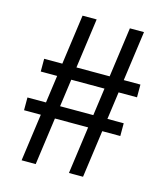

<svg xmlns="http://www.w3.org/2000/svg" viewBox="-101 -738 701 815"><g transform="rotate(15 249.0 -330.0)"><path d="M278 0 369 -660H431L340 0ZM25 -208V-264H448V-208ZM70 0 161 -660H223L132 0ZM51 -385V-441H474V-385Z"/></g></svg>

Font: Frank Ruhl Libre Medium
Style: Regular
Weight: 500
Designer: Yanek Iontef
Foundry: Fontef
Version: Version 6.004